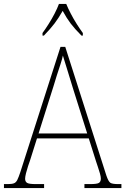

<svg xmlns="http://www.w3.org/2000/svg" viewBox="-23 -951 634 971"><path d="M-3 0V-20H16Q37 -20 47.5 -24Q58 -28 64.5 -41Q71 -54 80 -81L283 -714H307L515 -63Q525 -34 534.5 -27Q544 -20 575 -20H591V0H404V-20H433Q469 -20 478 -26.5Q487 -33 487 -48Q487 -57 482.5 -73.5Q478 -90 472 -107Q466 -124 463 -134L426 -251H164L129 -140Q125 -129 119 -111Q113 -93 108.5 -75Q104 -57 104 -47Q104 -33 113.5 -26.5Q123 -20 158 -20H200V0ZM172 -276H418L347 -501Q333 -547 318.5 -594Q304 -641 295 -670Q292 -654 283 -626.5Q274 -599 264 -568.5Q254 -538 247 -513ZM192 -784Q206 -803 222.5 -829Q239 -855 253 -882Q267 -909 275 -931H312Q321 -909 335 -882Q349 -855 365.5 -829Q382 -803 396 -784V-771H389Q355 -805 334.5 -832Q314 -859 294 -896Q273 -859 252.5 -832Q232 -805 199 -771H192Z"/></svg>

Font: Noto Serif Lao SemiCondensed Thin
Style: Regular
Weight: 100
Width: 4
Designer: Monotype Design Team
Foundry: Monotype Imaging Inc.
Version: Version 2.003; ttfautohint (v1.8.4.7-5d5b)